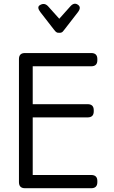

<svg xmlns="http://www.w3.org/2000/svg" viewBox="-20 -994 604 1014"><path d="M391.1 -969.2Q411.6 -955.6 391.1 -929.2L321.8 -839.8Q319.8 -837.4 316.4 -833Q313 -828.6 311.5 -827.1Q310.1 -825.7 307.4 -823.7Q304.7 -821.8 301.3 -821.3Q297.9 -820.8 293 -820.8Q288.1 -820.8 284.7 -821.3Q281.2 -821.8 278.1 -824Q274.9 -826.2 273.9 -827.1Q272.9 -828.1 268.8 -833Q264.6 -837.9 263.2 -839.8L193.8 -929.2Q173.8 -955.1 189 -965.8Q213.9 -982.4 233.9 -960.9L293 -895L351.1 -960Q371.1 -982.9 391.1 -969.2ZM461.9 0H111.8Q80.1 0 80.1 -32.2V-682.1Q80.1 -713.9 111.8 -713.9H461.9Q494.1 -713.9 494.1 -682.1V-675.8Q494.1 -644 461.9 -644H152.8V-443.8H442.9Q475.1 -443.8 475.1 -412.1V-405.8Q475.1 -374 442.9 -374H152.8V-69.8H461.9Q494.1 -69.8 494.1 -38.1V-32.2Q494.1 0 461.9 0Z"/></svg>

Font: Arcon Rounded-
Style: Regular
Weight: 400
Designer: M. Zarth
Foundry: martin zarth - visuelle & digitale kommunikation
Version: Version 1.110;PS 001.110;hotconv 1.0.70;makeotf.lib2.5.58329